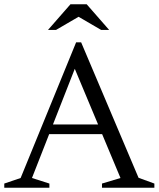

<svg xmlns="http://www.w3.org/2000/svg" viewBox="-27 -878 742 898"><path d="M175.5 -250.5V-296H506V-250.5ZM621 -46.5 695 -19.5V0H450V-19.5L536.5 -45.5L305.5 -597.5H339L122.5 -45.5L204 -19.5V0H-7V-19.5L69.5 -45.5L329 -680H352.5ZM334.5 -803H346.5L235 -738H197.5L302.5 -858H378.5L483.5 -738H446Z"/></svg>

Font: Newsreader 16pt
Style: Regular
Weight: 400
Designer: Hugues Gentile
Foundry: Production Type
Version: Version 1.003